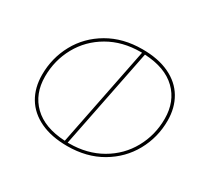

<svg xmlns="http://www.w3.org/2000/svg" viewBox="-144 -908 1185 1115"><g transform="rotate(30 449.0 -350.0)"><path d="M850 -416Q850 -304 797 -208Q744 -112 646 -54.5Q548 3 418 3Q312 3 237 -32.5Q162 -68 123.5 -132.5Q85 -197 85 -284Q85 -396 137.5 -492Q190 -588 288.5 -645.5Q387 -703 517 -703Q623 -703 698 -667.5Q773 -632 811.5 -567Q850 -502 850 -416ZM391 -17 524 -684H515Q394 -684 300.5 -630Q207 -576 156 -484Q105 -392 105 -283Q105 -167 178.5 -95.5Q252 -24 391 -17ZM830 -417Q830 -533 756.5 -604.5Q683 -676 544 -683L411 -16H420Q541 -16 634.5 -70Q728 -124 779 -216Q830 -308 830 -417Z"/></g></svg>

Font: Montserrat Alternates Thin
Style: Italic
Weight: 250
Italic angle: -11.3°
Designer: Julieta Ulanovsky
Foundry: Julieta Ulanovsky
Version: Version 7.200